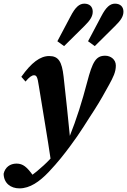

<svg xmlns="http://www.w3.org/2000/svg" viewBox="-97 -806 697 1053"><path d="M9.7 227.1C67 227.1 119.2 190.6 169.9 137.5C221.9 82.4 255.4 39 287.1 -3.6C344.3 -79.4 382 -145 419.7 -201.6C453.4 -253.9 478.7 -300.2 500.4 -339.6C524 -382.5 538.3 -411.1 538.3 -446.4C538.3 -480 510 -500.4 479.8 -500.4C428.9 -500.4 410.3 -467.3 380.9 -355.1C353.3 -250.7 325.2 -158.3 281.7 -49.5C248.4 -9.4 213.3 29.3 177.4 66.6C135.4 111.8 70.8 163.1 49 174.4V186.4H99.8V173.4L83.7 155.5C50.4 110.2 29.6 91.2 -6.6 91.2C-41.8 91.2 -69.2 111.5 -77.1 146.9C-76.2 198.8 -38.6 227.1 9.7 227.1ZM183.1 83 302.6 -49.9H287.1C276.7 -159 264.7 -270.1 251.7 -386.5C242.5 -468.4 223.7 -498.7 172.8 -498.7C123.6 -498.7 75.1 -462.6 20 -384.8L43 -358.7C63.3 -383.4 78 -393.2 89.2 -393.2C102.2 -393.2 108.7 -387.1 116.1 -333.9C139.5 -187.4 162.3 -59 183.1 83ZM217.6 -579.7 254.5 -553.1 365.6 -663C398.9 -695.7 411.6 -717.5 411.6 -742.1C411.6 -769.6 393.8 -785.9 365.5 -785.9C338.7 -785.9 316.6 -767.8 290 -716.4L217.6 -579.7ZM385.9 -579.7 422.8 -553.1 533.7 -663C567.3 -695.7 580 -717.5 580 -742.1C580 -769.6 562.1 -785.9 533.8 -785.9C507.1 -785.9 484.9 -767.8 458.3 -716.4L385.9 -579.7Z"/></svg>

Font: Source Serif 4 Variable
Style: Italic
Weight: 400
Italic angle: -12°
Designer: Frank Grießhammer
Foundry: Adobe Systems Incorporated
Version: Version 4.004;hotconv 1.0.116;makeotfexe 2.5.65601